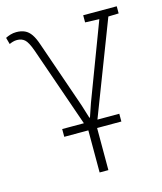

<svg xmlns="http://www.w3.org/2000/svg" viewBox="-120 -615 760 899"><g transform="rotate(-15 260.5 -165.0)"><path d="M251 202.6V-5.9L104.5 -427.7Q88.9 -471.2 74.2 -483.9Q59.6 -496.6 37.6 -496.6Q26.9 -496.6 17.6 -493.9Q8.3 -491.2 0 -487.3L-8.8 -519.5Q1.5 -524.9 15.1 -529.1Q28.8 -533.2 43.5 -533.2Q67.4 -533.2 84.7 -525.1Q102.1 -517.1 115 -498.3Q127.9 -479.5 138.7 -446.8L251 -122.1L271 -57.6H273.9L295.9 -122.1L435.5 -491.2L367.2 -493.7V-528.3H529.8V-493.7L479.5 -492.2L293.5 -8.8V202.6ZM134.3 -1.5V-39.1H411.1V-1.5Z"/></g></svg>

Font: Roboto Slab ExtraLight
Style: Regular
Weight: 250
Designer: Google
Version: Version 2.000; ttfautohint (v1.8.1.43-b0c9)